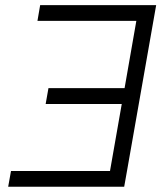

<svg xmlns="http://www.w3.org/2000/svg" viewBox="-20 -713 626 733"><path d="M11.2 0 22 -60.1H399.9L444.8 -315.9H154.3L165 -376.5H455.6L500.5 -633.3H123L133.3 -693.4H576.2L464.8 -60.1L454.1 0Z"/></svg>

Font: Cascadia Code Light
Style: Italic
Weight: 300
Italic angle: -10°
Monospace: yes
Designer: Aaron Bell
Foundry: Saja Typeworks
Version: Version 2404.023; ttfautohint (v1.8.4)